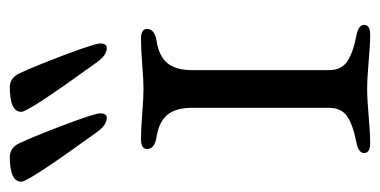

<svg xmlns="http://www.w3.org/2000/svg" viewBox="-234 -546 757 382"><g transform="rotate(-90 144.0 -355.5)"><path d="M209 -543Q112 -677 112 -691Q112 -714 161 -714Q179 -714 188 -696Q201 -669 224.5 -607Q248 -545 248 -534Q248 -521 239 -521Q224 -521 209 -543ZM70 -543Q-27 -677 -27 -691Q-27 -714 22 -714Q40 -714 49 -696Q62 -669 85.5 -607Q109 -545 109 -534Q109 -521 100 -521Q85 -521 70 -543ZM50 3Q30 3 30 -9Q30 -21 54 -25Q85 -31 102.5 -42.5Q120 -54 120 -79V-352Q120 -383 106.5 -400Q93 -417 62 -422Q38 -426 38 -441Q38 -453 58 -453Q78 -453 109 -450.5Q140 -448 158 -448Q175 -448 206 -450.5Q237 -453 257 -453Q277 -453 277 -441Q277 -426 253 -422Q222 -417 208.5 -400Q195 -383 195 -352V-79Q195 -54 212.5 -42.5Q230 -31 261 -25Q285 -21 285 -9Q285 3 265 3Q246 3 212.5 0Q179 -3 158 -3Q137 -3 103 0Q69 3 50 3Z"/></g></svg>

Font: EB Garamond SC 12
Style: Regular
Weight: 400
Version: Version 0.016 ; ttfautohint (v0.97) -l 8 -r 50 -G 200 -x 0 -